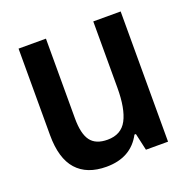

<svg xmlns="http://www.w3.org/2000/svg" viewBox="-104 -642 738 751"><g transform="rotate(-20 265.0 -266.0)"><path d="M216 10Q135 10 92.5 -37.5Q50 -85 50 -182V-542H164V-210Q164 -146 185.5 -117Q207 -88 256 -88Q313 -88 337 -133.5Q361 -179 361 -266V-542H475V0H383L367 -71H361Q318 10 216 10Z"/></g></svg>

Font: Noto Sans Mono Condensed SemiBold
Style: Regular
Weight: 600
Width: 3
Designer: Monotype Design Team
Foundry: Monotype Imaging Inc.
Version: Version 2.014